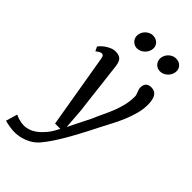

<svg xmlns="http://www.w3.org/2000/svg" viewBox="-377 -888 1216 1216"><g transform="rotate(45 230.5 -280.0)"><path d="M-38.6 155.3Q-35.2 156.7 -28.3 160.2Q-21.5 163.6 -11.2 166.7Q-1 169.9 12.9 172.6Q26.9 175.3 44.4 175.3Q60.1 175.3 81.8 168.2Q103.5 161.1 127 143.8Q150.4 126.5 174.1 97.9Q197.8 69.3 217.8 26.4H170.9L86.9 -470.2Q84.5 -485.8 79.6 -491.7Q74.7 -497.6 67.4 -497.6Q64.5 -497.6 61.3 -497.1Q58.1 -496.6 53.7 -494.9Q49.3 -493.2 43 -489Q36.6 -484.9 27.8 -477.5L13.7 -506.8Q16.6 -511.2 26.4 -521.5Q36.1 -531.7 50.5 -542Q64.9 -552.2 82.8 -560.1Q100.6 -567.9 120.1 -567.9Q138.2 -567.9 150.1 -563.2Q162.1 -558.6 169.4 -549.8Q176.8 -541 180.4 -528.6Q184.1 -516.1 186 -501Q186 -500 188 -484.4Q189.9 -468.8 192.9 -443.6Q195.8 -418.5 199.7 -386.7Q203.6 -355 207.3 -321.8Q210.9 -288.6 214.8 -256.8Q218.8 -225.1 221.7 -200.2Q224.6 -175.3 226.6 -159.7Q228.5 -144 228.5 -143.1L238.3 -10.3L314 -161.6Q329.6 -198.7 346.2 -233.2Q362.8 -267.6 376.5 -302.5Q390.1 -337.4 398.9 -374Q407.7 -410.6 407.7 -453.1Q407.7 -461.4 405 -469Q402.3 -476.6 399.4 -484.1Q396.5 -491.7 393.8 -499.8Q391.1 -507.8 391.1 -516.6Q391.1 -543.9 404.8 -555.7Q418.5 -567.4 439.5 -567.4Q472.7 -567.4 487.8 -543.5Q502.9 -519.5 502.9 -474.1Q502.9 -433.1 491.7 -391.6Q480.5 -350.1 463.6 -309.8Q446.8 -269.5 426.5 -231.4Q406.2 -193.4 388.7 -158.7Q354 -89.4 325.9 -37.1Q297.9 15.1 274.7 53.7Q251.5 92.3 233.2 119.1Q214.8 146 199.7 164.1Q189.9 178.2 174.1 192.9Q158.2 207.5 136.2 219.5Q114.3 231.4 85.9 239.3Q57.6 247.1 23.4 247.1Q15.1 247.1 3.4 245.8Q-8.3 244.6 -20.3 242.4Q-32.2 240.2 -43.2 238Q-54.2 235.8 -61.5 233.4L-38.6 155.3ZM406.2 -676.8Q394.5 -676.8 384 -681.4Q373.5 -686 366 -693.6Q358.4 -701.2 354 -711.7Q349.6 -722.2 349.6 -733.9Q349.6 -748.5 355.5 -761.7Q361.3 -774.9 371.1 -784.9Q380.9 -794.9 393.8 -801Q406.7 -807.1 420.9 -807.1Q448.7 -807.1 464.8 -791Q481 -774.9 481 -752.4Q481 -737.8 475.1 -724.1Q469.2 -710.4 459 -700Q448.7 -689.5 435.1 -683.1Q421.4 -676.8 406.2 -676.8ZM200.2 -676.8Q188.5 -676.8 178.2 -681.4Q168 -686 160.4 -693.6Q152.8 -701.2 148.2 -711.7Q143.6 -722.2 143.6 -733.9Q143.6 -748.5 149.4 -761.7Q155.3 -774.9 165.3 -784.9Q175.3 -794.9 188 -801Q200.7 -807.1 214.8 -807.1Q228.5 -807.1 239.7 -802.7Q251 -798.3 258.8 -791Q266.6 -783.7 271 -773.7Q275.4 -763.7 275.4 -752.4Q275.4 -737.8 269.3 -724.1Q263.2 -710.4 252.9 -700Q242.7 -689.5 229 -683.1Q215.3 -676.8 200.2 -676.8Z"/></g></svg>

Font: Merriweather
Style: Italic
Weight: 400
Italic angle: -7°
Designer: Eben Sorkin ( eben@eyebytes.com )
Foundry: Eben Sorkin ( eben@eyebytes.com )
Version: Version 1.005; ttfautohint (v0.97) -l 13 -r 13 -G 200 -x 24 